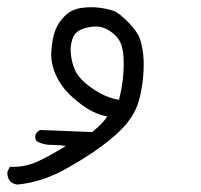

<svg xmlns="http://www.w3.org/2000/svg" viewBox="-34 -195 554 529"><path d="M14.6 313.5Q3.9 312.5 -4.9 305.7Q-14.6 294.9 -13.7 278.3L-6.8 264.6Q35.2 266.6 72.8 248.5Q110.4 230.5 147.5 207Q127 204.1 106 204.1Q85 204.1 67.4 194.3Q61.5 187.5 63.5 176.8Q67.4 167 77.1 163.1L219.7 168.9Q248 146.5 261.7 126Q231.4 120.1 205.6 103.5Q179.7 86.9 156.2 64Q132.8 41 119.1 9.8Q105.5 -21.5 107.4 -52.7Q109.4 -84 116.7 -106.9Q124 -129.9 143.1 -149.4Q162.1 -168.9 188.5 -172.9Q214.8 -176.8 238.8 -173.8Q262.7 -170.9 278.8 -165Q294.9 -159.2 320.3 -132.8Q345.7 -106.4 352.1 -86.4Q358.4 -66.4 360.8 -42Q363.3 -17.6 360.4 16.6Q357.4 50.8 348.6 82.5Q339.8 114.3 316.9 143.1Q293.9 171.9 249 205.6Q204.1 239.3 142.6 272.9Q81.1 306.6 14.6 313.5ZM293.9 80.1Q301.8 48.8 304.7 20.5Q307.6 -7.8 306.6 -32.2Q305.7 -56.6 299.8 -72.8Q293.9 -88.9 278.8 -102.1Q263.7 -115.2 245.6 -120.1Q227.5 -125 200.7 -117.7Q173.8 -110.4 166 -88.9Q158.2 -67.4 161.6 -42.5Q165 -17.6 173.3 -0.5Q181.6 16.6 199.2 32.2Q216.8 47.9 241.2 61.5Q265.6 75.2 293.9 80.1Z"/></svg>

Font: JasonHandwriting4
Style: Regular
Weight: 400
Version: Version 1.01.21